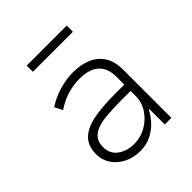

<svg xmlns="http://www.w3.org/2000/svg" viewBox="-191 -809 943 943"><g transform="rotate(-45 280.5 -338.0)"><path d="M244 8Q196 8 158 -11.5Q120 -31 99 -63.5Q78 -96 78 -134Q78 -191 109.5 -222.5Q141 -254 201.5 -266.5Q262 -279 350 -279H429V-235H352Q293 -235 250.5 -231Q208 -227 181 -216Q154 -205 140.5 -185.5Q127 -166 127 -136Q127 -88 162.5 -63Q198 -38 247 -38Q291 -38 330 -60Q369 -82 393.5 -119Q418 -156 418 -200V-333Q418 -394 383.5 -424.5Q349 -455 283 -455Q241 -455 200 -443Q159 -431 117 -403L96 -444Q123 -462 154.5 -474.5Q186 -487 218.5 -493.5Q251 -500 283 -500Q337 -500 378 -482.5Q419 -465 442.5 -428.5Q466 -392 466 -334V0H420V-108H417Q403 -80 378.5 -53Q354 -26 320 -9Q286 8 244 8ZM145 -641V-684H423V-641Z"/></g></svg>

Font: Nunito Sans 7pt SemiCondensed ExtraLight
Style: Regular
Weight: 250
Width: 4
Designer: Vernon Adams
Foundry: Vernon Adams
Version: Version 3.101;gftools[0.9.27]